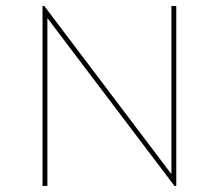

<svg xmlns="http://www.w3.org/2000/svg" viewBox="-20 -615 724 635"><path d="M546.9 -595.2V-39.1L126.5 -595.2H120.6V0H136.7V-555.2L557.1 0H563V-595.2Z"/></svg>

Font: Now Thin
Style: Regular
Weight: 100
Designer: Alfredo Marco Pradil
Foundry: Alfredo Marco Pradil
Version: Version 1.200;hotconv 1.0.109;makeotfexe 2.5.65596